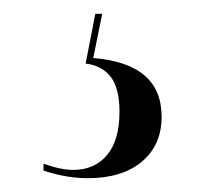

<svg xmlns="http://www.w3.org/2000/svg" viewBox="-20 -28 305 278"><path d="M107 230Q76 230 43 219V209Q68 218 86 218Q117 218 135 196.5Q153 175 153 134Q153 100 140.5 83.5Q128 67 104 64L118 -8H128L115 56Q214 64 214 141Q214 182 185.5 206Q157 230 107 230Z"/></svg>

Font: Noto Serif Display ExtraCondensed Medium
Style: Regular
Weight: 500
Width: 2
Designer: Monotype Design Team
Foundry: Monotype Imaging Inc.
Version: Version 2.009